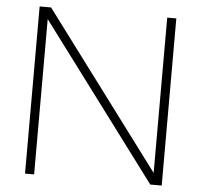

<svg xmlns="http://www.w3.org/2000/svg" viewBox="-54 -770 949 904"><g transform="rotate(5 420.0 -318.0)"><path d="M97 -713H151L700 21V-713H743V77H689L140 -657V77H97Z"/></g></svg>

Font: Gmarket Sans TTF Light
Style: Regular
Weight: 300
Designer: Creative Director : Sungho Lee; Art Director : Kiwoong Choi; Project Manager : Sori Yang, Jongwook Yoon; Font Designer :
Foundry: Sandoll Inc.
Version: Version 1.000;hotconv 1.0.109;makeotfexe 2.5.65596